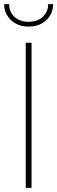

<svg xmlns="http://www.w3.org/2000/svg" viewBox="-44 -905 276 925"><path d="M-24 -885H0Q0 -848 25.5 -824Q51 -800 94 -800Q137 -800 162.5 -824Q188 -848 188 -885H212Q212 -839 179 -808Q146 -777 94 -777Q42 -777 9 -808Q-24 -839 -24 -885ZM80 -699H108V0H80Z"/></svg>

Font: Prompt Thin
Style: Regular
Weight: 250
Designer: Katatrad Team
Foundry: CadsonDemak
Version: Version 1.001